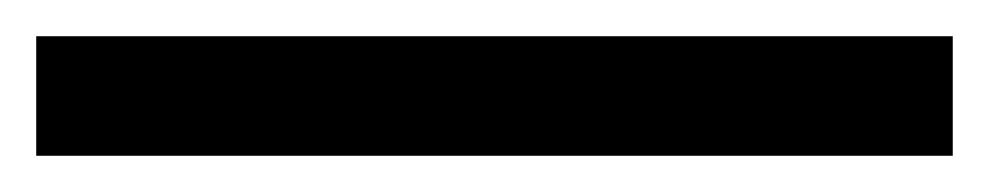

<svg xmlns="http://www.w3.org/2000/svg" viewBox="-23 -846 546 106"><path d="M503 -760H-3V-826H503Z"/></svg>

Font: Noto Sans Tifinagh Hawad
Style: Regular
Weight: 400
Designer: JamraPatel
Foundry: JamraPatel LLC
Version: Version 2.006; ttfautohint (v1.8.4.7-5d5b)